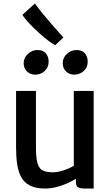

<svg xmlns="http://www.w3.org/2000/svg" viewBox="-20 -1083 648 1111"><path d="M242 8Q187.5 8 154 -9Q120.5 -26 103 -57.8Q85.5 -89.5 79.2 -133.5Q73 -177.5 73 -231V-557H188V-232Q188 -166 198.2 -135Q208.5 -104 230.2 -95Q252 -86 287 -86Q307.5 -86 330.8 -92.2Q354 -98.5 374.5 -107.2Q395 -116 407 -124V-557H522V8H469Q446 8 432.5 1.2Q419 -5.5 419 -33V-72L421 -50Q398.5 -35 368.2 -21.8Q338 -8.5 305 -0.2Q272 8 242 8ZM184 -651Q156 -651 136.5 -669Q117 -687 117 -717.5Q117 -749.5 141.8 -771.5Q166.5 -793.5 195.5 -793.5Q229.5 -793.5 245.5 -774Q261.5 -754.5 261.5 -726.5Q261.5 -693 238.2 -672Q215 -651 184 -651ZM410 -651Q382.5 -651 362.8 -669Q343 -687 343 -717.5Q343 -749.5 367.5 -771.5Q392 -793.5 421.5 -793.5Q456 -793.5 471.8 -774Q487.5 -754.5 487.5 -726.5Q487.5 -693 464.2 -672Q441 -651 410 -651ZM347 -866 299.5 -821.5Q284.5 -828.5 258 -848.8Q231.5 -869 202 -895.8Q172.5 -922.5 147.2 -949.8Q122 -977 109.5 -997L182 -1063Q204 -1032 232 -998Q260 -964 289.8 -930.2Q319.5 -896.5 347 -866Z"/></svg>

Font: Tracken
Style: Regular
Weight: 400
Designer: Eben Sorkin
Foundry: Eben Sorkin
Version: Version 2.001